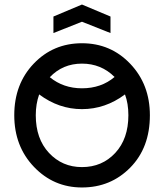

<svg xmlns="http://www.w3.org/2000/svg" viewBox="-20 -819 725 848"><path d="M468 -746V-673L342 -723L216 -673V-746L342 -799ZM642 -310Q642 -167 555.5 -79Q469 9 342 9Q217 9 130 -82Q43 -173 43 -310Q43 -448 129 -538Q215 -628 342 -628Q469 -628 555.5 -537Q642 -446 642 -310ZM200 -478Q260 -429 342 -429Q427 -429 486 -479Q427 -538 342 -538Q257 -538 200 -478ZM342 -81Q431 -81 489 -143.5Q547 -206 547 -310Q547 -362 532 -402Q445 -337 342 -337Q240 -337 153 -402Q138 -360 138 -310Q138 -206 196.5 -143.5Q255 -81 342 -81Z"/></svg>

Font: Gulax
Style: Regular
Weight: 400
Designer: Morgan Gilbert
Foundry: VTF
Version: Version 1.001;hotconv 1.0.109;makeotfexe 2.5.65596